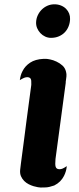

<svg xmlns="http://www.w3.org/2000/svg" viewBox="-20 -838 360 875"><path d="M212.4 -665.5Q198.2 -665.5 185.8 -671.4Q173.3 -677.2 164.1 -687Q154.8 -696.8 149.4 -709.5Q144 -722.2 144.5 -735.8Q145 -752.9 151.9 -767.8Q158.7 -782.7 169.9 -793.9Q181.2 -805.2 196 -811.8Q210.9 -818.4 228 -818.4Q244.6 -818.4 258.3 -812.7Q272 -807.1 281.2 -797.6Q290.5 -788.1 295.2 -776.1Q299.8 -764.2 299.3 -751Q298.8 -733.9 292.7 -718.3Q286.6 -702.6 275.4 -690.9Q264.2 -679.2 248.3 -672.4Q232.4 -665.5 212.4 -665.5ZM284.2 -79.6Q282.2 -57.1 271.5 -36.1Q264.6 -22.5 253.7 -11.5Q242.7 -0.5 227.1 7.3Q203.6 15.6 188.2 16.1Q172.9 16.6 165 16.6Q161.1 16.6 152.3 15.1Q143.6 13.7 132.8 10.5Q122.1 7.3 110.6 1.5Q99.1 -4.4 90.1 -13.4Q81.1 -22.5 75.7 -34.7Q70.3 -46.9 71.8 -63.5Q72.8 -72.8 75.4 -93.5Q78.1 -114.3 82 -143.6Q85.9 -172.9 90.6 -208.7Q95.2 -244.6 100.3 -284.2Q105.5 -323.7 111.1 -365.2Q116.7 -406.7 122.1 -447.3Q122.6 -449.7 122.6 -451.7Q122.6 -453.6 122.6 -456.1Q123.5 -472.2 119.9 -478.8Q116.2 -485.4 105.5 -486.3Q97.2 -486.3 90.8 -483.6Q84.5 -481 83 -480Q79.6 -478.5 76.2 -476.3Q72.8 -474.1 70.3 -472.7Q71.8 -483.9 74.7 -494.4Q77.6 -504.9 83 -514.6Q94.2 -537.1 117.4 -552.5Q140.6 -567.9 178.2 -569.8H187H187.5H189.9Q194.8 -569.8 208.5 -567.1Q222.2 -564.5 237.8 -557.1Q252.4 -550.3 264.9 -539.1Q277.3 -527.8 281.2 -509.8Q283.7 -501 282.7 -489.7Q282.2 -486.3 281.7 -481.7Q281.2 -477.1 280.3 -470.7Q280.3 -468.8 279.8 -467.8Q279.8 -464.4 279.3 -462.4H279.8L232.9 -113.3Q231.9 -100.6 231.9 -92Q231.9 -83.5 233.6 -78.1Q235.4 -72.8 239 -70.1Q242.7 -67.4 249 -66.9Q257.3 -66.4 263.7 -69.1Q270 -71.8 271.5 -72.8Q274.4 -74.2 277.8 -76.7Q281.2 -79.1 283.7 -80.6Z"/></svg>

Font: Brush Lettering One
Style: Bold Italic
Weight: 400
Italic angle: -7°
Designer: Eben Sorkin
Foundry: Eben Sorkin
Version: Version 1.001